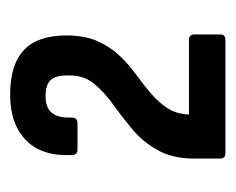

<svg xmlns="http://www.w3.org/2000/svg" viewBox="-63 -752 465 379"><g transform="rotate(-90 169.5 -562.5)"><path d="M57 -350Q46 -350 46 -360V-411Q46 -454 62.5 -483.5Q79 -513 103.5 -533.5Q128 -554 152.5 -571.5Q177 -589 193.5 -609Q210 -629 210 -656V-665Q210 -685 201 -695Q192 -705 169 -705Q146 -705 136 -692.5Q126 -680 127 -653Q127 -642 115 -642H64Q53 -642 53 -653Q50 -712 82 -743.5Q114 -775 172 -775Q231 -775 260 -748Q289 -721 289 -664Q289 -628 278 -603Q267 -578 249.5 -559.5Q232 -541 212 -526.5Q192 -512 174.5 -497Q157 -482 145.5 -464.5Q134 -447 133 -422H280Q291 -422 291 -411V-360Q291 -350 280 -350Z"/></g></svg>

Font: Sofia Sans Condensed SemiBold
Style: Regular
Weight: 600
Designer: Botio Nikoltchev, Ani Petrova
Foundry: lettersoup
Version: Version 4.101